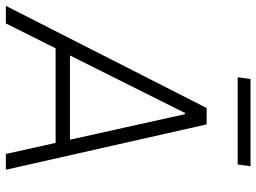

<svg xmlns="http://www.w3.org/2000/svg" viewBox="-146 -746 876 656"><g transform="rotate(90 292.0 -418.0)"><path d="M-16 0 333 -686H389L544 0H490L354 -612H350L44 0ZM105 -170 112 -219H476L469 -170ZM228 -792 234 -836H532L526 -792Z"/></g></svg>

Font: Chivo Mono Medium Thin
Style: Italic
Weight: 250
Italic angle: -8.05°
Monospace: yes
Version: Version 1.008